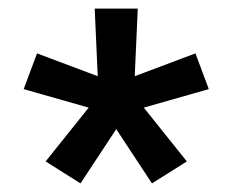

<svg xmlns="http://www.w3.org/2000/svg" viewBox="-20 -791 540 446"><path d="M167 -365 86 -416 186 -541 35 -584 66 -667 207 -614 200 -771H300L293 -614L434 -667L465 -584L314 -541L414 -416L333 -365L250 -491Z"/></svg>

Font: Iosevka Slab Semibold
Style: Regular
Weight: 600
Monospace: yes
Designer: Belleve Invis
Foundry: Belleve Invis
Version: Version 11.1.1; ttfautohint (v1.8.3)